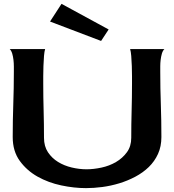

<svg xmlns="http://www.w3.org/2000/svg" viewBox="-20 -972 902 995"><path d="M428.7 -94.7Q464.8 -94.7 505.9 -103.5Q546.9 -112.3 581.1 -132.3Q615.2 -152.3 637.7 -183.1Q660.2 -213.9 660.2 -257.8Q660.2 -328.1 662.1 -397.9Q664.1 -467.8 664.1 -538.1Q664.1 -550.8 664.1 -576.7Q664.1 -602.5 663.1 -629.9Q662.1 -657.2 660.2 -681.6Q658.2 -706.1 654.3 -717.8H832Q823.2 -709 818.8 -693.8Q814.5 -678.7 812.5 -661.6Q810.5 -644.5 810.5 -628.4Q810.5 -612.3 810.5 -600.6Q810.5 -514.6 813.5 -431.2Q816.4 -347.7 816.4 -261.7Q816.4 -212.9 798.8 -174.3Q781.2 -135.7 751 -106.4Q720.7 -77.1 681.2 -56.2Q641.6 -35.2 598.1 -22Q554.7 -8.8 510.3 -2.9Q465.8 2.9 425.8 2.9Q364.3 2.9 297.4 -11.2Q230.5 -25.4 174.8 -56.6Q119.1 -87.9 82.5 -138.2Q45.9 -188.5 45.9 -261.7Q45.9 -347.7 48.8 -431.2Q51.8 -514.6 51.8 -599.6Q51.8 -611.3 51.8 -627.9Q51.8 -644.5 49.8 -661.6Q47.9 -678.7 43.5 -693.8Q39.1 -709 30.3 -717.8H213.9Q210 -706.1 208 -681.6Q206.1 -657.2 205.1 -629.9Q204.1 -602.5 204.1 -576.7Q204.1 -550.8 204.1 -538.1Q204.1 -467.8 206.1 -397.9Q208 -328.1 208 -257.8Q208 -213.9 228.5 -183.1Q249 -152.3 280.8 -132.8Q312.5 -113.3 351.6 -104Q390.6 -94.7 428.7 -94.7ZM543 -819.3 503.9 -759.8 239.3 -860.4 298.8 -952.1Z"/></svg>

Font: Cherry Cream Soda
Style: Regular
Weight: 400
Designer: Font Diner, Inc
Foundry: Font Diner, Inc
Version: Version 1.000